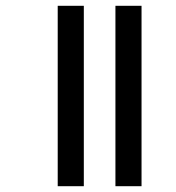

<svg xmlns="http://www.w3.org/2000/svg" viewBox="-20 -642 606 662"><path d="M378 0V-622H468V0ZM179 0V-622H269V0Z"/></svg>

Font: Noto Sans Gurmukhi Condensed Medium
Style: Regular
Weight: 500
Width: 3
Designer: Jelle Bosma - Monotype Design Team
Foundry: Monotype Imaging Inc.
Version: Version 2.004; ttfautohint (v1.8.4.7-5d5b)